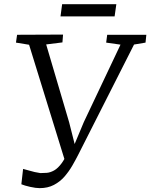

<svg xmlns="http://www.w3.org/2000/svg" viewBox="-20 -914 740 944"><path d="M175 11Q156.5 11 128.5 4.8Q100.5 -1.5 85 -8L93.5 -83.5Q107.5 -80 121.8 -75.8Q136 -71.5 150.2 -68.2Q164.5 -65 178.5 -63Q192.5 -63 209.8 -64.2Q227 -65.5 246 -76Q265 -86.5 284.5 -113.2Q304 -140 321.5 -191L303.5 -110L123 -694L58.5 -704.5L64 -743L290 -744L287 -705.5L207 -695.5L320 -312.5L356 -170.5L333 -172.5L392 -313.5L572.5 -694.5L502 -704.5L507 -743H699.5L695.5 -704.5L639 -695L363.5 -151Q351 -126.5 334.8 -98.5Q318.5 -70.5 296.8 -45.5Q275 -20.5 245 -4.8Q215 11 175 11ZM285.5 -893.5H552L543.5 -833.5H277.5Z"/></svg>

Font: Merriweather 28pt Light
Style: Italic
Weight: 300
Italic angle: -7.8°
Version: Version 2.101